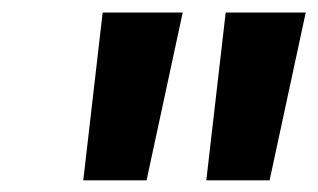

<svg xmlns="http://www.w3.org/2000/svg" viewBox="-20 -748 520 314"><path d="M116.2 -453.1 147.9 -727.5H278.8L219.7 -453.1ZM317.4 -453.1 349.1 -727.5H480L420.9 -453.1Z"/></svg>

Font: Inter Display
Style: Bold Italic
Weight: 700
Italic angle: -9.39999°
Designer: Rasmus Andersson
Foundry: rsms
Version: Version 4.000;git-a52131595